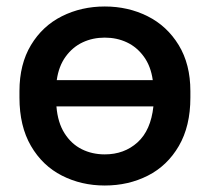

<svg xmlns="http://www.w3.org/2000/svg" viewBox="-20 -561 647 592"><path d="M40 -260V-280Q40 -363 75.5 -422Q111 -481 171 -511Q231 -541 303 -541Q375 -541 435 -511Q495 -481 531 -422Q567 -363 567 -280V-260Q567 -172 531.5 -111Q496 -50 436 -19.5Q376 11 303 11Q231 11 171 -19.5Q111 -50 75.5 -111Q40 -172 40 -260ZM453 -233H154Q158 -183 179 -150Q200 -117 232 -101Q264 -85 303 -85Q363 -85 404 -122Q445 -159 453 -233ZM155 -314H451Q445 -357 423.5 -386.5Q402 -416 371 -430.5Q340 -445 303 -445Q266 -445 235 -430.5Q204 -416 182.5 -386.5Q161 -357 155 -314Z"/></svg>

Font: .
Style: 
Weight: 500
Designer: A.Korolkova, Vitaly Kuzmin
Foundry: ParaType Ltd
Version: Version 1.000; Glyphs 3.2, build 3192.0